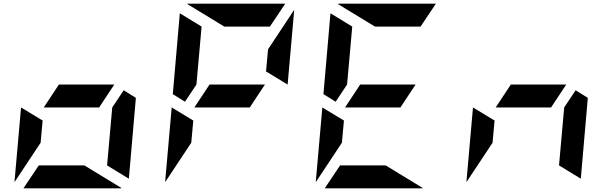

<svg xmlns="http://www.w3.org/2000/svg" viewBox="-20 -1020 3304 1040"><path d="M94 -438 211 -367 200 -247 59 -34V-41ZM650 -531 716 -490 678 -52 560 -124 588 -438ZM517 -438H217L299 -562H599ZM437 -124 639 -1Q638 -1 635.5 -0.5Q633 0 632 0H107L190 -124Z M910 -438 1027 -367 1016 -247 875 -34V-41ZM1333 -438H1033L1115 -562H1415ZM982 -469 916 -510 954 -948 1072 -876 1044 -562ZM1421 -633 1432 -753 1573 -966V-959L1538 -562ZM1195 -876 993 -999Q994 -999 996.5 -999.5Q999 -1000 1000 -1000H1525L1442 -876Z M1726 -438 1843 -367 1832 -247 1691 -34V-41ZM2149 -438H1849L1931 -562H2231ZM1798 -469 1732 -510 1770 -948 1888 -876 1860 -562ZM2069 -124 2271 -1Q2270 -1 2267.5 -0.5Q2265 0 2264 0H1739L1822 -124ZM2011 -876 1809 -999Q1810 -999 1812.5 -999.5Q1815 -1000 1816 -1000H2341L2258 -876Z M2542 -438 2659 -367 2648 -247 2507 -34V-41ZM3098 -531 3164 -490 3126 -52 3008 -124 3036 -438ZM2965 -438H2665L2747 -562H3047Z"/></svg>

Font: DSEG7 Modern Mini
Style: Bold Italic
Weight: 700
Italic angle: -5°
Designer: Keshikan(Twitter:@keshinomi_88pro)
Version: Version 0.46